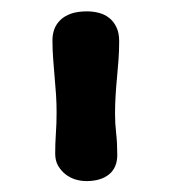

<svg xmlns="http://www.w3.org/2000/svg" viewBox="-20 -844 307 343"><path d="M134.3 -520.5Q124.5 -520.5 114.7 -523.4Q105 -526.4 96.9 -532.7Q88.9 -539.1 83.7 -548.1Q78.6 -557.1 78.6 -569.8Q78.6 -587.4 79.8 -605Q81.1 -622.6 81.1 -643.1Q81.1 -659.2 80.1 -674.8Q79.1 -690.4 77.6 -706.1Q76.2 -722.2 75 -738.5Q73.7 -754.9 73.7 -772.5Q73.7 -782.7 77.1 -792Q80.6 -801.3 87.9 -808.3Q95.2 -815.4 106.9 -819.6Q118.7 -823.7 135.7 -823.7Q146.5 -823.7 156.7 -821Q167 -818.4 175 -812Q183.1 -805.7 188 -795.4Q192.9 -785.2 192.9 -770.5Q192.9 -753.4 191.7 -737.3Q190.4 -721.2 189 -705.1Q187.5 -689.5 186.5 -673.3Q185.5 -657.2 185.5 -640.6Q185.5 -623.5 187.5 -606Q189.5 -588.4 189.5 -567.4Q189.5 -544.4 174.8 -532.5Q160.2 -520.5 134.3 -520.5Z"/></svg>

Font: Autour One
Style: Regular
Weight: 400
Version: Version 1.007; ttfautohint (v0.92) -l 24 -r 24 -G 200 -x 7 -